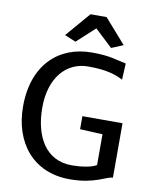

<svg xmlns="http://www.w3.org/2000/svg" viewBox="-103 -1049 906 1132"><g transform="rotate(10 350.0 -482.5)"><path d="M48.3 -367.7C48.3 -152.8 172.9 7.8 392.6 7.8C543.5 7.8 600.1 -43.5 643.1 -45.9V-371.6H402.8V-293.5L538.1 -287.1V-103C509.8 -84 444.3 -75.2 391.1 -75.2C234.4 -75.2 161.1 -209 161.1 -380.9C161.1 -560.5 256.3 -666 385.7 -666C495.1 -666 548.3 -648.4 595.7 -624L600.6 -721.7C535.6 -734.4 503.9 -751 392.6 -751C200.7 -751 48.3 -622.6 48.3 -367.7ZM286.1 -796.9 394 -895.5 499.5 -796.9 569.8 -826.2 441.9 -971.7H345.7L219.2 -824.7Z"/></g></svg>

Font: Merriweather Sans
Style: Regular
Weight: 400
Designer: Eben Sorkin ( eben@eyebytes.com )
Foundry: Eben Sorkin
Version: Version 1.003